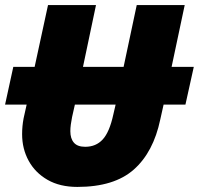

<svg xmlns="http://www.w3.org/2000/svg" viewBox="-27 -734 791 764"><path d="M280.8 9.8Q211.4 9.8 162.4 -18.3Q113.3 -46.4 87.2 -94Q61 -141.6 61 -200.2Q61 -231.9 66.9 -263.2L79.1 -317.9H-6.8L25.9 -467.8H110.8L164.1 -713.9H355L303.2 -467.8H464.8L517.1 -713.9H708L655.8 -467.8H744.1L710.9 -317.9H624L610.8 -258.8Q583.5 -128.4 505.4 -59.3Q427.2 9.8 280.8 9.8ZM312 -149.9Q355 -149.9 381.8 -179.2Q408.7 -208.5 423.8 -277.8L433.1 -317.9H271L259.8 -268.1Q256.8 -253.9 254.9 -239.3Q252.9 -224.6 252.9 -211.9Q252.9 -182.6 267.1 -166.3Q281.2 -149.9 312 -149.9Z"/></svg>

Font: Open Sans ExtraBold
Style: Italic
Weight: 800
Italic angle: -12°
Designer: Monotype Design Team
Foundry: Monotype Imaging Inc.
Version: Version 3.000; ttfautohint (v1.8.4)